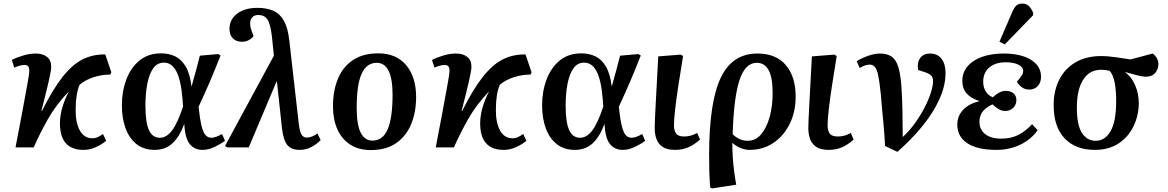

<svg xmlns="http://www.w3.org/2000/svg" viewBox="-20 -826 6543 1076"><path d="M448 14Q314 14 316 -139Q317 -181 329 -223Q341 -265 366 -314Q294 -239 248 -157.5Q202 -76 169 0H67Q89 -113 106 -205Q123 -297 133.5 -355Q144 -413 144 -424Q145 -446 138 -454Q131 -462 117 -462Q106 -462 90.5 -458Q75 -454 60 -447L46 -490Q73 -504 110 -515Q147 -526 180 -526Q221 -526 244.5 -506.5Q268 -487 267 -448Q266 -427 252 -366Q238 -305 212 -205L215 -204Q275 -324 329.5 -393.5Q384 -463 441.5 -492.5Q499 -522 570 -521L604 -421L598 -408Q550 -408 505 -393.5Q460 -379 426 -351Q415 -325 409.5 -290.5Q404 -256 404 -211Q403 -140 427 -95.5Q451 -51 498 -51Q514 -51 528.5 -58Q543 -65 557 -75L575 -37Q550 -16 516.5 -1Q483 14 448 14Z M847 14Q786 14 745 -18.5Q704 -51 683.5 -107.5Q663 -164 663 -235Q663 -314 688 -380.5Q713 -447 762 -487Q811 -527 883 -527Q925 -527 960 -511Q995 -495 1019.5 -455Q1044 -415 1053 -343H1054Q1067 -388 1078 -429.5Q1089 -471 1100 -514L1203 -523L1216 -515Q1186 -438 1155 -366Q1124 -294 1093 -228L1097 -194Q1106 -118 1121 -86Q1136 -54 1165 -54Q1177 -54 1193 -60Q1209 -66 1224 -75L1241 -37Q1217 -19 1182.5 -2.5Q1148 14 1115 14Q1070 14 1043.5 -18.5Q1017 -51 1013 -130H1012Q986 -60 946.5 -23Q907 14 847 14ZM876 -54Q914 -54 945 -96Q976 -138 1006 -229L1003 -269Q994 -379 968 -427Q942 -475 899 -475Q861 -475 838.5 -443Q816 -411 805.5 -356.5Q795 -302 795 -234Q795 -141 814.5 -97.5Q834 -54 876 -54Z M1659 14Q1613 14 1590.5 -13Q1568 -40 1560 -109L1532 -369L1528 -365L1374 0H1254L1241 -8L1515 -514L1504 -620Q1496 -691 1479 -716.5Q1462 -742 1428 -742Q1405 -742 1393.5 -729Q1382 -716 1382 -696Q1382 -682 1385 -670Q1388 -658 1395 -639L1401 -624Q1393 -612 1375.5 -602Q1358 -592 1335 -592Q1303 -592 1284.5 -611.5Q1266 -631 1266 -664Q1266 -717 1309 -749.5Q1352 -782 1423 -782Q1474 -782 1511 -766Q1548 -750 1570.5 -710.5Q1593 -671 1601 -602L1654 -136Q1659 -91 1669 -73Q1679 -55 1700 -55Q1727 -55 1759 -78L1777 -41Q1754 -17 1724 -1.5Q1694 14 1659 14Z M2058 15Q1989 15 1941.5 -16.5Q1894 -48 1870 -103Q1846 -158 1846 -230Q1846 -317 1873.5 -384Q1901 -451 1957.5 -489Q2014 -527 2100 -527Q2201 -527 2256.5 -460.5Q2312 -394 2312 -282Q2312 -198 2284.5 -131Q2257 -64 2201 -24.5Q2145 15 2058 15ZM2067 -38Q2126 -38 2153 -102.5Q2180 -167 2180 -295Q2180 -474 2091 -474Q2035 -474 2007 -413.5Q1979 -353 1979 -221Q1979 -127 2001.5 -82.5Q2024 -38 2067 -38Z M2803 14Q2669 14 2671 -139Q2672 -181 2684 -223Q2696 -265 2721 -314Q2649 -239 2603 -157.5Q2557 -76 2524 0H2422Q2444 -113 2461 -205Q2478 -297 2488.5 -355Q2499 -413 2499 -424Q2500 -446 2493 -454Q2486 -462 2472 -462Q2461 -462 2445.5 -458Q2430 -454 2415 -447L2401 -490Q2428 -504 2465 -515Q2502 -526 2535 -526Q2576 -526 2599.5 -506.5Q2623 -487 2622 -448Q2621 -427 2607 -366Q2593 -305 2567 -205L2570 -204Q2630 -324 2684.5 -393.5Q2739 -463 2796.5 -492.5Q2854 -522 2925 -521L2959 -421L2953 -408Q2905 -408 2860 -393.5Q2815 -379 2781 -351Q2770 -325 2764.5 -290.5Q2759 -256 2759 -211Q2758 -140 2782 -95.5Q2806 -51 2853 -51Q2869 -51 2883.5 -58Q2898 -65 2912 -75L2930 -37Q2905 -16 2871.5 -1Q2838 14 2803 14Z M3202 14Q3141 14 3100 -18.5Q3059 -51 3038.5 -107.5Q3018 -164 3018 -235Q3018 -314 3043 -380.5Q3068 -447 3117 -487Q3166 -527 3238 -527Q3280 -527 3315 -511Q3350 -495 3374.5 -455Q3399 -415 3408 -343H3409Q3422 -388 3433 -429.5Q3444 -471 3455 -514L3558 -523L3571 -515Q3541 -438 3510 -366Q3479 -294 3448 -228L3452 -194Q3461 -118 3476 -86Q3491 -54 3520 -54Q3532 -54 3548 -60Q3564 -66 3579 -75L3596 -37Q3572 -19 3537.5 -2.5Q3503 14 3470 14Q3425 14 3398.5 -18.5Q3372 -51 3368 -130H3367Q3341 -60 3301.5 -23Q3262 14 3202 14ZM3231 -54Q3269 -54 3300 -96Q3331 -138 3361 -229L3358 -269Q3349 -379 3323 -427Q3297 -475 3254 -475Q3216 -475 3193.5 -443Q3171 -411 3160.5 -356.5Q3150 -302 3150 -234Q3150 -141 3169.5 -97.5Q3189 -54 3231 -54Z M3763 14Q3719 14 3694 -2.5Q3669 -19 3659 -46.5Q3649 -74 3649 -108Q3649 -139 3654.5 -240.5Q3660 -342 3669 -510L3795 -520L3808 -512Q3794 -426 3782 -348.5Q3770 -271 3763.5 -212.5Q3757 -154 3757 -124Q3757 -94 3769 -77.5Q3781 -61 3815 -61Q3852 -61 3887 -81L3903 -44Q3872 -16 3838.5 -1Q3805 14 3763 14Z M3970 230 3960 225Q3956 174 3955 130.5Q3954 87 3954 35Q3955 -256 4019.5 -391Q4084 -526 4225 -526Q4329 -526 4384 -461Q4439 -396 4439 -285Q4439 -199 4405.5 -131.5Q4372 -64 4314 -25Q4256 14 4181 14Q4155 14 4129 3Q4103 -8 4085 -25H4084Q4084 10 4086.5 52.5Q4089 95 4094.5 136.5Q4100 178 4106 209ZM4170 -37Q4215 -37 4246 -74Q4277 -111 4293.5 -171.5Q4310 -232 4310 -303Q4310 -392 4287.5 -433Q4265 -474 4221 -474Q4156 -474 4124 -376Q4092 -278 4086 -74Q4123 -37 4170 -37Z M4624 14Q4580 14 4555 -2.5Q4530 -19 4520 -46.5Q4510 -74 4510 -108Q4510 -139 4515.5 -240.5Q4521 -342 4530 -510L4656 -520L4669 -512Q4655 -426 4643 -348.5Q4631 -271 4624.5 -212.5Q4618 -154 4618 -124Q4618 -94 4630 -77.5Q4642 -61 4676 -61Q4713 -61 4748 -81L4764 -44Q4733 -16 4699.5 -1Q4666 14 4624 14Z M5009 25 4940 -8Q4938 -46 4936 -75Q4934 -104 4931 -134Q4928 -164 4924.5 -203Q4921 -242 4916 -300Q4909 -368 4901.5 -403.5Q4894 -439 4882.5 -451.5Q4871 -464 4854 -464Q4830 -464 4798 -445L4781 -483Q4808 -500 4844.5 -513Q4881 -526 4912 -526Q4950 -526 4975 -510Q5000 -494 5013.5 -453Q5027 -412 5032 -337Q5036 -277 5037.5 -204Q5039 -131 5039 -58Q5076 -92 5107 -135Q5138 -178 5161 -222.5Q5184 -267 5196.5 -306Q5209 -345 5209 -371Q5209 -392 5198.5 -402.5Q5188 -413 5165 -421L5125 -434Q5119 -476 5137 -501Q5155 -526 5192 -526Q5234 -526 5256.5 -496.5Q5279 -467 5279 -417Q5279 -347 5245 -271Q5211 -195 5150 -120Q5089 -45 5009 25Z M5565 14Q5456 14 5400 -24Q5344 -62 5345 -129Q5345 -176 5377.5 -210.5Q5410 -245 5467 -258V-260Q5420 -276 5396.5 -303Q5373 -330 5373 -373Q5373 -420 5402.5 -454.5Q5432 -489 5484 -507.5Q5536 -526 5603 -526Q5703 -526 5759 -490Q5815 -454 5814 -395Q5814 -364 5796 -344Q5778 -324 5748 -324Q5724 -324 5706 -337.5Q5688 -351 5679 -368Q5699 -392 5706.5 -404Q5714 -416 5714 -429Q5714 -450 5687.5 -463.5Q5661 -477 5616 -477Q5559 -477 5524.5 -448Q5490 -419 5490 -368Q5490 -336 5504.5 -313Q5519 -290 5544 -281Q5559 -296 5578.5 -306.5Q5598 -317 5617 -317Q5643 -317 5659.5 -303Q5676 -289 5676 -265Q5676 -239 5658 -221.5Q5640 -204 5614 -204Q5595 -204 5576.5 -214.5Q5558 -225 5543 -241Q5513 -230 5491 -205.5Q5469 -181 5469 -144Q5469 -100 5501 -74.5Q5533 -49 5591 -49Q5644 -49 5685 -69Q5726 -89 5764 -130L5795 -96Q5758 -44 5697.5 -15Q5637 14 5565 14ZM5611 -577 5581 -592 5652 -757Q5663 -783 5675.5 -794.5Q5688 -806 5708 -806Q5731 -806 5745.5 -792.5Q5760 -779 5770 -754V-741Z M6115 14Q6007 14 5945.5 -51.5Q5884 -117 5885 -239Q5885 -317 5916 -379Q5947 -441 6007 -476.5Q6067 -512 6153 -512Q6187 -512 6231.5 -505.5Q6276 -499 6316 -493L6440 -526Q6458 -512 6465 -497Q6472 -482 6472 -467Q6472 -440 6454.5 -418Q6437 -396 6400 -396Q6378 -397 6350.5 -404.5Q6323 -412 6287 -422V-420Q6320 -397 6341 -349.5Q6362 -302 6362 -246Q6361 -177 6332 -117.5Q6303 -58 6248.5 -22Q6194 14 6115 14ZM6120 -37Q6172 -37 6203 -89.5Q6234 -142 6235 -249Q6237 -386 6199 -429Q6174 -435 6151 -435Q6087 -435 6051.5 -381Q6016 -327 6015 -230Q6014 -128 6042.5 -82.5Q6071 -37 6120 -37Z"/></svg>

Font: Literata 36pt SemiBold
Style: Italic
Weight: 600
Italic angle: -2°
Designer: Latin by Veronika Burian and Jose Scaglione. Greek by Irene Vlachou. Cyrillic by Vera Evstafieva
Foundry: TypeTogether
Version: Version 3.002